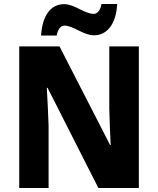

<svg xmlns="http://www.w3.org/2000/svg" viewBox="-20 -999 796 968"><path d="M187 -820H266C272 -857 290 -870 305 -870C348 -870 401 -821 454 -821C515 -821 565 -871 571 -979H492C485 -944 469 -929 453 -929C406 -929 356 -978 304 -978C231 -978 193 -914 187 -820ZM680 -51V-765H531V-451C532 -396 535 -334 538 -268H535L280 -765H77V-51H225V-366C223 -422 220 -488 216 -556H220L476 -51Z"/></svg>

Font: Noto Sans Tamil UI SemiCondensed ExtraBold
Style: Regular
Weight: 800
Width: 4
Designer: Jelle Bosma - Monotype Design Team
Foundry: Monotype Imaging Inc.
Version: Version 2.004